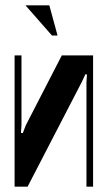

<svg xmlns="http://www.w3.org/2000/svg" viewBox="-20 -704 402 724"><path d="M331 -495V0H306V-394L308 -423L302 -424L289 -396L84 0H35V-495H61V-232L59 -203L66 -202L77 -231L213 -495ZM176 -570 76 -684H166L197 -570Z"/></svg>

Font: Moniqa Black Heading
Style: Regular
Weight: 900
Designer: Rajesh Rajput
Foundry: Rajesh Rajput
Version: Version 1.000